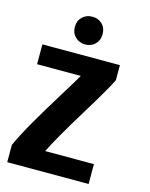

<svg xmlns="http://www.w3.org/2000/svg" viewBox="-135 -1011 859 1103"><g transform="rotate(15 294.0 -459.0)"><path d="M502 8H18V-95Q49 -163 98 -248Q147 -333 209.5 -434Q272 -535 298 -580H38V-698H499V-608Q474 -555 365.5 -378Q257 -201 212 -110H502ZM333.5 -784Q310 -761 275 -761Q240 -761 216 -784Q192 -807 192 -844Q192 -881 216 -903.5Q240 -926 275 -926Q310 -926 333.5 -903.5Q357 -881 357 -844Q357 -807 333.5 -784Z"/></g></svg>

Font: Repo
Style: Bold
Weight: 700
Designer: Stefan Peev
Foundry: Context Ltd
Version: Version 001.000